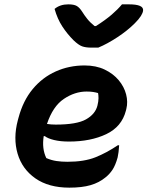

<svg xmlns="http://www.w3.org/2000/svg" viewBox="-20 -851 678 883"><path d="M432 -632H400Q374 -632 357.5 -638Q341 -644 318 -666Q289 -695 266.5 -729.5Q244 -764 231 -810Q256 -831 294 -831Q320 -831 333 -823.5Q346 -816 358 -797Q368 -781 381 -764.5Q394 -748 415 -731H421Q465 -759 493.5 -783.5Q522 -808 541 -831H573Q642 -831 638 -802Q637 -792 628 -777.5Q619 -763 600 -744Q566 -710 519.5 -679.5Q473 -649 432 -632ZM369 -550Q422 -550 461.5 -531Q501 -512 526 -482Q551 -452 560 -417Q569 -382 561 -350L559 -342Q540 -268 468.5 -234Q397 -200 297 -200Q258 -200 229 -207Q200 -214 186 -225H181Q172 -167 193 -124Q216 -114 239.5 -110.5Q263 -107 290 -107Q367 -107 418.5 -127.5Q470 -148 522 -183H528Q526 -149 521 -127Q511 -91 497.5 -70.5Q484 -50 465 -35Q436 -11 396.5 0.5Q357 12 299 12Q204 12 143 -30.5Q82 -73 61 -144Q40 -215 62 -298L65 -309Q86 -388 130.5 -441.5Q175 -495 236.5 -522.5Q298 -550 369 -550ZM378 -430Q324 -430 273.5 -396Q223 -362 196 -281Q215 -278 236 -278Q333 -278 375.5 -302Q418 -326 428 -365Q433 -385 433 -399Q433 -413 431 -423Q421 -426 408.5 -428Q396 -430 378 -430Z"/></svg>

Font: Recursive Mn Csl St
Style: Bold Italic
Weight: 700
Italic angle: -15°
Monospace: yes
Version: Version 1.079;hotconv 1.0.112;makeotfexe 2.5.65598; ttfautoh